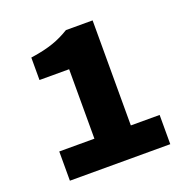

<svg xmlns="http://www.w3.org/2000/svg" viewBox="-116 -743 832 852"><g transform="rotate(-20 300.0 -317.0)"><path d="M72 0V-138H238V-466H98V-572Q132 -577 158 -583Q184 -589 205.5 -596.5Q227 -604 245.5 -613Q264 -622 284 -634H410V-138H546V0Z"/></g></svg>

Font: Source Code Pro Black
Style: Regular
Weight: 900
Monospace: yes
Designer: Paul D. Hunt, Teo Tuominen
Foundry: Adobe Systems Incorporated
Version: Version 2.030;PS 1.000;hotconv 16.6.51;makeotf.lib2.5.65220